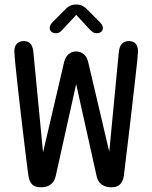

<svg xmlns="http://www.w3.org/2000/svg" viewBox="-20 -802 659 832"><path d="M156.5 9.5Q131.5 9.5 119 -3.2Q106.5 -16 103 -42Q101.5 -51.5 97.5 -82.8Q93.5 -114 88 -160Q82.5 -206 76.2 -259Q70 -312 63.8 -365Q57.5 -418 52.8 -463.5Q48 -509 45 -539.8Q42 -570.5 42 -578.5Q42 -601 53 -612.5Q64 -624 83 -624Q103.5 -624 113.2 -611.2Q123 -598.5 125 -572.5L166.5 -141.5L257.5 -531.5Q263.5 -556 277.5 -567.5Q291.5 -579 310 -579Q328 -579 342.5 -567.5Q357 -556 362.5 -531.5L453.5 -144.5L494.5 -572.5Q496.5 -598.5 507.2 -611.2Q518 -624 539 -624Q558 -624 568 -612.5Q578 -601 578 -578.5Q578 -572 575 -541.8Q572 -511.5 566.8 -466.2Q561.5 -421 555.5 -367.8Q549.5 -314.5 543.2 -261Q537 -207.5 531.2 -161Q525.5 -114.5 521.8 -83Q518 -51.5 517 -42Q513.5 -17 500.8 -3.8Q488 9.5 463.5 9.5H461.5Q437 9.5 420.2 -2.8Q403.5 -15 398.5 -39.5L310 -437.5L221.5 -39.5Q216 -15 199.8 -2.8Q183.5 9.5 159 9.5ZM414 -704.5Q426 -692 426 -681Q426 -670.5 418.5 -664.2Q411 -658 399 -658Q388.5 -658 381 -663.8Q373.5 -669.5 364.5 -679L310.5 -737.5L256 -679Q247 -668.5 239.8 -663.2Q232.5 -658 221.5 -658Q210 -658 202.8 -664.5Q195.5 -671 195.5 -681.5Q195.5 -686.5 198.2 -692.5Q201 -698.5 206.5 -704.5L253.5 -752Q267.5 -767.5 280.2 -775Q293 -782.5 310 -782.5Q327.5 -782.5 340 -775.2Q352.5 -768 367 -752Z"/></svg>

Font: Sono Monospace
Style: Regular
Weight: 400
Designer: Tyler Finck
Foundry: Tyler Finck
Version: Version 2.112